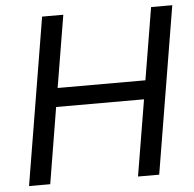

<svg xmlns="http://www.w3.org/2000/svg" viewBox="-52 -780 843 833"><g transform="rotate(-5 369.5 -364.0)"><path d="M41 0 161.6 -727.5H253.9L201.7 -413.1H584L636.2 -727.5H728.5L607.9 0H515.6L570.8 -331.5H188L133.3 0Z"/></g></svg>

Font: Inter 16pt
Style: Italic
Weight: 400
Italic angle: -9.3988°
Version: Version 4.001;git-66647c0bb